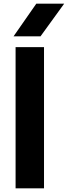

<svg xmlns="http://www.w3.org/2000/svg" viewBox="-20 -1027 370 1047"><path d="M65 0H220V-770H65ZM54 -829H201L330 -1007H178Z"/></svg>

Font: Bounded Med
Style: Regular
Weight: 500
Designer: Vlad Churkin
Version: Version 3.0